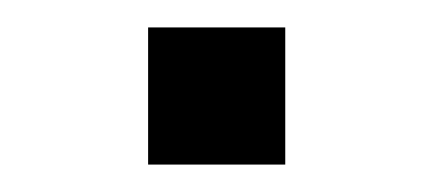

<svg xmlns="http://www.w3.org/2000/svg" viewBox="-20 -371 316 140"><path d="M88 -251H188V-351H88Z"/></svg>

Font: Telex Regular
Style: Regular
Weight: 400
Designer: Andres Torresi
Foundry: Andres Torresi
Version: Version 1.001